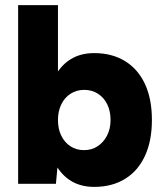

<svg xmlns="http://www.w3.org/2000/svg" viewBox="-20 -720 640 752"><path d="M349 12Q301 12 265 -7.5Q229 -27 205 -64L199 0H51V-700H207V-440Q231 -475 266.5 -493.5Q302 -512 349 -512Q419 -512 470 -480.5Q521 -449 548 -390.5Q575 -332 575 -250Q575 -169 548 -110Q521 -51 470 -19.5Q419 12 349 12ZM309 -132Q339 -132 362 -147Q385 -162 399 -188.5Q413 -215 413 -250Q413 -285 400 -311.5Q387 -338 363.5 -353Q340 -368 310 -368Q280 -368 256.5 -353Q233 -338 220 -311Q207 -284 207 -250Q207 -215 220 -188.5Q233 -162 256 -147Q279 -132 309 -132Z"/></svg>

Font: Figtree ExtraBold
Style: Regular
Weight: 800
Designer: Erik Kennedy
Foundry: Erik Kennedy
Version: Version 2.002